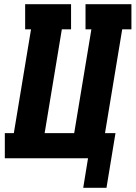

<svg xmlns="http://www.w3.org/2000/svg" viewBox="-20 -755 647 916"><path d="M488 141H377L400 0H3V-120H46L128 -615H100V-735H319V-615H275L193 -120H334L416 -615H388V-735H607V-615H563L481 -120H531Z"/></svg>

Font: Iosevka Curly Slab HvExObl
Style: Regular
Weight: 900
Width: 7
Italic angle: -9°
Monospace: yes
Designer: Belleve Invis
Foundry: Belleve Invis
Version: Version 11.1.0; ttfautohint (v1.8.3)